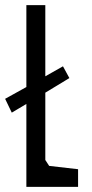

<svg xmlns="http://www.w3.org/2000/svg" viewBox="-53 -730 360 750"><path d="M252 0H50V-324L-7 -290L-33 -344L50 -390V-710H124V-432L193 -471L218 -425L124 -368V-105L139 -82L252 -69Z"/></svg>

Font: Bahiana
Style: Regular
Weight: 400
Designer: Pablo Cosgaya & Dani Raskovsky
Foundry: Pablo Cosgaya & Dani Raskovsky
Version: Version 1.005